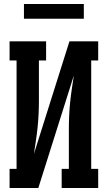

<svg xmlns="http://www.w3.org/2000/svg" viewBox="-20 -942 540 962"><path d="M28 0V-96H63V-639H28V-735H211V-639H175V-441Q175 -407 173.5 -373Q172 -339 168.5 -305Q165 -271 160 -237.5Q155 -204 150 -171L328 -735H472V-639H437V-96H472V0H289V-96H325V-294Q325 -328 326.5 -362Q328 -396 331.5 -430Q335 -464 340 -497.5Q345 -531 350 -564L172 0ZM100 -848V-922H400V-848Z"/></svg>

Font: Iosevka Curly Slab
Style: Bold
Weight: 700
Monospace: yes
Designer: Belleve Invis
Foundry: Belleve Invis
Version: Version 22.1.2; ttfautohint (v1.8.4)